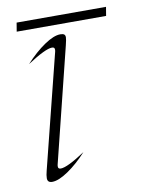

<svg xmlns="http://www.w3.org/2000/svg" viewBox="-68 -588 473 643"><g transform="rotate(-10 168.5 -267.0)"><path d="M42 -9Q42 -19 46 -34L143 -421Q144 -424 144 -429Q144 -437 135 -437Q113 -437 50 -396Q83 -432 115.5 -454Q148 -476 170 -476Q179 -476 183 -473Q187 -470 187 -463Q187 -456 182 -436L86 -49Q85 -46 85 -41Q85 -33 94 -33Q116 -33 178 -74Q146 -39 113 -16.5Q80 6 58 6Q42 6 42 -9ZM33 -540H337L332 -510H28Z"/></g></svg>

Font: Srisakdi
Style: Regular
Weight: 400
Designer: Cadson Demak Co.,Ltd.
Foundry: Cadson Demak Co.,Ltd.
Version: Version 1.000